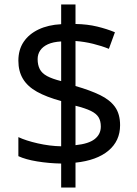

<svg xmlns="http://www.w3.org/2000/svg" viewBox="-20 -779 612 857"><path d="M253 -49Q198 -50 146 -58.5Q94 -67 62 -82V-167Q96 -151 149 -139Q202 -127 253 -126V-328Q187 -346 145 -369.5Q103 -393 82.5 -427Q62 -461 62 -508Q62 -557 85.5 -592Q109 -627 152 -647.5Q195 -668 253 -671V-759H317V-672Q370 -671 413.5 -660.5Q457 -650 493 -635L466 -561Q434 -574 395.5 -583.5Q357 -593 317 -596V-395Q383 -376 427 -354.5Q471 -333 493.5 -301.5Q516 -270 516 -220Q516 -150 464 -106.5Q412 -63 317 -53V58H253ZM317 -131Q376 -137 403 -158.5Q430 -180 430 -214Q430 -239 420 -255.5Q410 -272 385.5 -284Q361 -296 317 -307ZM253 -594Q217 -592 194 -581.5Q171 -571 159.5 -554Q148 -537 148 -515Q148 -489 157.5 -470.5Q167 -452 190 -439.5Q213 -427 253 -417Z"/></svg>

Font: hexkorean15
Style: Book
Weight: 400
Designer: Jelle Bosma - Monotype Design Team
Foundry: Monotype Imaging Inc.
Version: Version 2.003